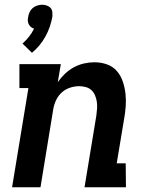

<svg xmlns="http://www.w3.org/2000/svg" viewBox="-20 -791 640 811"><path d="M31 0 100 -419H62V-520H237L224 -444Q238 -464 255 -480Q272 -496 292.5 -507Q313 -518 335 -523Q357 -528 379 -528Q407 -528 432 -519Q457 -510 473.5 -491Q490 -472 498.5 -447Q507 -422 510 -395.5Q513 -369 511 -341.5Q509 -314 504 -287L473 -101H511L512 0H337L387 -303Q389 -318 390 -332.5Q391 -347 389 -361Q387 -375 381.5 -388Q376 -401 366.5 -410Q357 -419 343 -423Q329 -427 315 -427Q295 -427 275.5 -420.5Q256 -414 241 -400.5Q226 -387 217 -368Q208 -349 205 -330L151 0ZM115 -568 75 -607Q90 -620 102.5 -636Q115 -652 124 -670Q116 -672 110.5 -677Q105 -682 101.5 -688.5Q98 -695 97.5 -703Q97 -711 99 -719Q100 -729 105 -739.5Q110 -750 118 -757Q126 -764 137 -767.5Q148 -771 158 -771Q168 -771 178 -767.5Q188 -764 194 -757Q200 -750 201 -739.5Q202 -729 201 -719Q197 -698 190 -677.5Q183 -657 172 -637Q161 -617 146.5 -599.5Q132 -582 115 -568Z"/></svg>

Font: Iosevka Etoile
Style: Bold Italic
Weight: 700
Italic angle: -9°
Designer: Belleve Invis
Foundry: Belleve Invis
Version: Version 28.1.0; ttfautohint (v1.8.4)